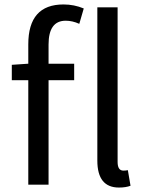

<svg xmlns="http://www.w3.org/2000/svg" viewBox="-20 -829 650 862"><path d="M107 -630Q107 -809 265 -809Q313 -809 356 -791L336 -722Q305 -736 275 -736Q198 -736 198 -629V-543H313V-469H198V0H107V-469H33V-538L107 -543ZM566 5Q545 13 514 13Q417 13 417 -108V-796H508V-102Q508 -63 534 -63Q544 -63 554 -65Z"/></svg>

Font: Source Han Sans K Regular
Style: Regular
Weight: 400
Designer: Ryoko NISHIZUKA  (kana & ideographs); Paul D. Hunt (Latin, Greek & Cyrillic); Wenlong ZHANG  (bopomofo); Sandoll Communi
Foundry: Adobe Systems Incorporated
Version: Version 1.00 July 18, 2014, initial release